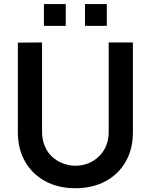

<svg xmlns="http://www.w3.org/2000/svg" viewBox="-20 -934 760 968"><path d="M518.5 -803.5H408.5V-913.5H518.5ZM311.5 -803.5H201.5V-913.5H311.5ZM360 15Q274 15 209 -20Q143 -55.5 106.5 -119.2Q70 -183 70 -267.5V-719L192 -720V-270.5Q192 -230 206 -197Q220 -164 243.8 -142.8Q267.5 -121.5 297.5 -110Q327.5 -98.5 360 -98.5Q430 -98.5 479 -145.8Q528 -193 528 -270.5V-720H650V-267.5Q650 -182 613.5 -118.5Q576.5 -54.5 511 -19.8Q445.5 15 360 15Z"/></svg>

Font: Vortex Mix
Style: Bold
Weight: 700
Designer: Mikhail Sharanda
Foundry: Mikhail Sharanda
Version: Version 4.504;Glyphs 3.1.2 (3151)